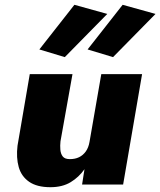

<svg xmlns="http://www.w3.org/2000/svg" viewBox="-20 -769 668 800"><path d="M250 -531 427 -711 290 -749 144 -563ZM451 -531 628 -711 491 -749 345 -563ZM232 -180 282 -460H104L53 -162Q47 -112 58 -73Q69 -34 101.5 -11.5Q134 11 190 11Q240 11 274.5 -10Q309 -31 332 -64L322 0H493L572 -460H402L353 -178Q349 -154 337.5 -138Q326 -122 309.5 -114Q293 -106 271 -106Q250 -106 241.5 -117Q233 -128 231.5 -145Q230 -162 232 -180Z"/></svg>

Font: Jost ExtraBold
Style: Italic
Weight: 800
Italic angle: -5°
Version: Version 3.710